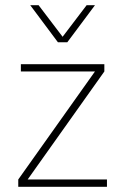

<svg xmlns="http://www.w3.org/2000/svg" viewBox="-20 -716 480 736"><path d="M50 0V-28L344 -442H60V-470H380V-442L86 -28H390V0ZM202 -554 96 -696H128L220 -575L312 -696H344L238 -554Z"/></svg>

Font: Gantari Thin
Style: Regular
Weight: 250
Designer: Anugrah Pasau
Foundry: Lafontype
Version: Version 1.000